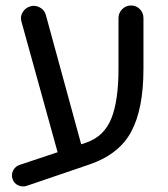

<svg xmlns="http://www.w3.org/2000/svg" viewBox="-20 -615 612 700"><path d="M79 62Q63 68 47 61Q31 54 26 38Q20 22 28 6.5Q36 -9 52 -14L190 -60L58 -537Q53 -555 63 -571Q73 -587 91 -592Q108 -597 125 -588Q142 -579 147 -561L276 -89L294 -95Q359 -117 385.5 -182Q412 -247 412 -364V-549Q412 -568 425.5 -581.5Q439 -595 458 -595Q477 -595 490 -581.5Q503 -568 503 -549V-364Q503 -218 458.5 -135Q414 -52 305 -15Z"/></svg>

Font: Varela Round
Style: Regular
Weight: 400
Designer: Joe Prince, Avraham Cornfeld
Foundry: Joe Prince, Avraham Cornfeld
Version: Version 3.010; ttfautohint (v1.8.4.7-5d5b)